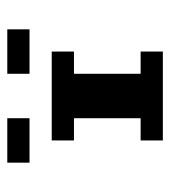

<svg xmlns="http://www.w3.org/2000/svg" viewBox="11 -489 478 540"><g transform="rotate(-90 250.0 -219.0)"><path d="M62.5 -437.5H187.5V-375H62.5ZM312.5 -437.5H437.5V-375H312.5ZM125 -312.5H375V-250H312.5V-62.5H375V0H125V-62.5H187.5V-250H125Z"/></g></svg>

Font: Half Eighties
Style: Regular
Weight: 400
Monospace: yes
Designer: Jayvee Enaguas (HarvettFox96)
Version: 20191127.01dev02